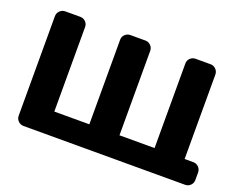

<svg xmlns="http://www.w3.org/2000/svg" viewBox="-111 -901 1370 1102"><g transform="rotate(20 574.5 -350.0)"><path d="M69.8 -45.9V-653.8Q69.8 -672.9 83.5 -686.5Q97.2 -700.2 116.2 -700.2H208Q227.1 -700.2 240.5 -687Q253.9 -673.8 253.9 -654.8V-138.2H467.8V-654.8Q467.8 -673.8 481.4 -687Q495.1 -700.2 514.2 -700.2H606Q625 -700.2 638.4 -686.5Q651.9 -672.9 651.9 -653.8V-138.2H866.2V-654.8Q866.2 -673.8 879.6 -687Q893.1 -700.2 912.1 -700.2H1003.9Q1022.9 -700.2 1036.4 -686.5Q1049.8 -672.9 1049.8 -653.8V-138.2H1103Q1122.1 -138.2 1135.5 -124.5Q1148.9 -110.8 1148.9 -91.8V-45.9Q1148.9 -26.9 1135.5 -13.4Q1122.1 0 1103 0H116.2Q97.2 0 83.5 -13.4Q69.8 -26.9 69.8 -45.9Z"/></g></svg>

Font: Days One
Style: Regular
Weight: 400
Designer: Alexander Kalachev, Alexey Maslov, Jovanny Lemonad
Foundry: Alexander Kalachev, Alexey Maslov, Jovanny Lemonad
Version: Version 1.002